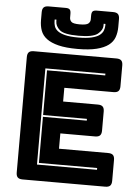

<svg xmlns="http://www.w3.org/2000/svg" viewBox="-63 -1025 780 1074"><g transform="rotate(5 327.0 -488.5)"><path d="M569 0H105Q86 0 77.5 -8.5Q69 -17 69 -36V-684Q69 -703 77.5 -711.5Q86 -720 105 -720H569Q588 -720 596.5 -711.5Q605 -703 605 -684V-567Q605 -548 596.5 -539.5Q588 -531 569 -531H293V-454H488Q507 -454 515.5 -445.5Q524 -437 524 -418V-311Q524 -292 515.5 -283.5Q507 -275 488 -275H293V-189H569Q588 -189 596.5 -180.5Q605 -172 605 -153V-36Q605 -17 596.5 -8.5Q588 0 569 0ZM515 -100H188V-359H434V-369H188V-620H515V-630H178V-90H515ZM564 -897Q564 -865 554.5 -838.5Q545 -812 520.5 -793.5Q496 -775 454 -764.5Q412 -754 347 -754Q282 -754 240 -764.5Q198 -775 173.5 -793.5Q149 -812 139.5 -838.5Q130 -865 130 -897V-941Q130 -960 138.5 -968.5Q147 -977 166 -977H262Q278 -977 284.5 -970.5Q291 -964 291 -946V-925Q291 -911 301 -901.5Q311 -892 348 -892Q385 -892 396 -901.5Q407 -911 407 -925V-946Q407 -964 413.5 -970.5Q420 -977 437 -977H528Q547 -977 555.5 -968.5Q564 -960 564 -941ZM481 -907V-898Q481 -871 454 -849.5Q427 -828 346 -828Q265 -828 240.5 -849.5Q216 -871 216 -898V-907H206V-898Q206 -884 210.5 -869.5Q215 -855 229.5 -843.5Q244 -832 272 -825Q300 -818 346 -818Q392 -818 421 -825Q450 -832 465 -843.5Q480 -855 485.5 -869.5Q491 -884 491 -898V-907Z"/></g></svg>

Font: Bungee Inline
Style: Regular
Weight: 400
Designer: David Jonathan Ross
Foundry: David Jonathan Ross
Version: Version 1.001;PS 1.0;hotconv 1.0.72;makeotf.lib2.5.5900